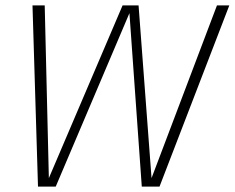

<svg xmlns="http://www.w3.org/2000/svg" viewBox="-20 -695 874 715"><path d="M121.5 0H187.5L462 -646L508 0H574L834 -675H788L543.5 -29.5H544.5L496 -675H436.5L161 -29.5H162L146.5 -675H101Z"/></svg>

Font: Anybody UltraCondensed Thin ExtraLight
Style: Italic
Weight: 250
Italic angle: -10°
Version: Version 1.111